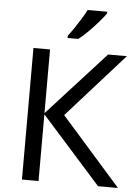

<svg xmlns="http://www.w3.org/2000/svg" viewBox="-62 -991 741 1038"><g transform="rotate(5 309.0 -472.0)"><path d="M618 0H510L187 -362V0H97V-714H187V-368L502 -714H604L294 -367ZM477 -944V-934Q464 -916 439.5 -887.5Q415 -859 386.5 -830.5Q358 -802 334 -784H276V-796Q290 -814 308 -840.5Q326 -867 343 -894.5Q360 -922 371 -944Z"/></g></svg>

Font: Noto Sans
Style: Regular
Weight: 400
Designer: Monotype Design Team
Foundry: Monotype Imaging Inc.
Version: Version 1.902